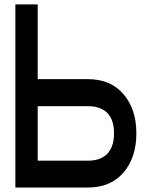

<svg xmlns="http://www.w3.org/2000/svg" viewBox="-20 -835 655 860"><path d="M533.2 -413.1Q590.8 -346.2 590.8 -237.8Q590.8 -129.4 533.2 -62.3Q475.6 4.9 374 4.9H48.8V-815.4H148.9V-480.5H374Q424.3 -480.5 465.8 -463.4Q504.4 -446.3 533.2 -413.1ZM461.4 -147Q490.7 -179.2 490.7 -237.8Q490.7 -267.6 483.6 -289.8Q476.6 -312 461.4 -328.1Q446.3 -343.8 424.6 -351.6Q402.8 -359.4 374 -359.4H148.9V-115.2H374Q430.7 -115.2 461.4 -147Z"/></svg>

Font: Gap Sans
Style: Black
Weight: 400
Designer: Alexandre Liziard and Etienne Ozeray
Foundry: Interstices.io
Version: Version 1.6.1 - December 3. 2014